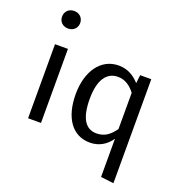

<svg xmlns="http://www.w3.org/2000/svg" viewBox="-169 -925 1213 1284"><g transform="rotate(20 437.5 -283.5)"><path d="M140 -780C102 -780 76 -753 76 -717C76 -682 102 -655 140 -655C179 -655 205 -682 205 -717C205 -753 179 -780 140 -780ZM187 -527H95V0H187Z M701 -527 694 -468C658 -508 611 -539 546 -539C417 -539 339 -422 339 -261C339 -97 410 12 538 12C602 12 654 -19 688 -70V202L780 213V-527ZM558 -61C482 -61 438 -124 438 -263C438 -400 487 -466 566 -466C618 -466 655 -439 688 -397V-139C653 -90 617 -61 558 -61Z"/></g></svg>

Font: FSans
Style: Regular
Weight: 400
Designer: Carrois Corporate & Edenspiekermann AG
Foundry: Carrois Corporate GbR & Edenspiekermann AG
Version: Version 4.106;PS 004.106;hotconv 1.0.70;makeotf.lib2.5.58329